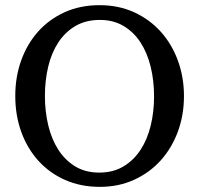

<svg xmlns="http://www.w3.org/2000/svg" viewBox="-20 -707 771 743"><path d="M576.2 -334Q576.2 -395 563 -449Q549.8 -502.9 523.4 -543.2Q497.1 -583.5 457.8 -606.7Q418.5 -629.9 366.2 -629.9Q312 -629.9 272 -606.4Q231.9 -583 205.6 -542.7Q179.2 -502.4 166.5 -449Q153.8 -395.5 153.8 -335.9Q153.8 -275.9 166.7 -221.9Q179.7 -168 205.8 -127.4Q231.9 -86.9 271.2 -63Q310.5 -39.1 363.8 -39.1Q418 -39.1 457.8 -63Q497.6 -86.9 523.9 -127.2Q550.3 -167.5 563.2 -220.9Q576.2 -274.4 576.2 -334ZM691.9 -335Q691.9 -262.2 668.5 -198.2Q645 -134.3 602.3 -86.7Q559.6 -39.1 499.5 -11.5Q439.5 16.1 366.2 16.1Q292.5 16.1 232.2 -10.5Q171.9 -37.1 128.9 -84.5Q85.9 -131.8 62.5 -196Q39.1 -260.3 39.1 -335.9Q39.1 -409.2 62 -473.1Q85 -537.1 127.4 -584.7Q169.9 -632.3 230.2 -659.7Q290.5 -687 365.2 -687Q439.5 -687 499.8 -659.2Q560.1 -631.3 602.8 -583.5Q645.5 -535.6 668.7 -471.7Q691.9 -407.7 691.9 -335Z"/></svg>

Font: Charis SIL Am
Style: Regular
Weight: 400
Foundry: SIL International
Version: Version 5.000